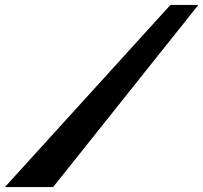

<svg xmlns="http://www.w3.org/2000/svg" viewBox="-149 -613 823 777"><path d="M653.7 -593H540.7L-129 144H66Z"/></svg>

Font: Hussar Milosc
Style: Obl
Weight: 700
Foundry: Cannot Into Space Fonts
Version: Version 1.02